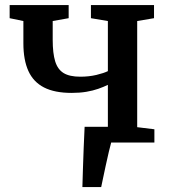

<svg xmlns="http://www.w3.org/2000/svg" viewBox="-20 -576 682 776"><path d="M313 180Q314 147 315.2 106.2Q316.5 65.5 318.2 22Q320 -21.5 322 -63.5H493L430.5 -4.5Q426 11 419.8 37.8Q413.5 64.5 407.2 93.8Q401 123 396 146.5Q391 170 389 180ZM329.5 0V-53.5L416 -62V-233Q398.5 -224.5 377 -217Q355.5 -209.5 329 -205Q302.5 -200.5 269.5 -200.5Q201 -200.5 158 -222.5Q115 -244.5 94.8 -289Q74.5 -333.5 74.5 -401V-491L19 -502.5V-555.5H257.5V-502.5L193 -491V-415Q193 -361 203 -328.2Q213 -295.5 237 -280.8Q261 -266 304.5 -266Q339.5 -266 369.8 -273.2Q400 -280.5 416 -288.5V-491L347.5 -502.5V-555.5H602.5V-502.5L534.5 -491V-62L604 -53.5V0Z"/></svg>

Font: Merriweather SemiBold
Style: Regular
Weight: 600
Version: Version 2.100